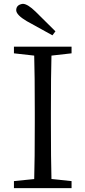

<svg xmlns="http://www.w3.org/2000/svg" viewBox="-20 -969 440 989"><path d="M265.6 -807.6 250 -787.1Q160.2 -835.9 117.2 -860.4Q64.5 -891.6 63.5 -916Q63.5 -940.4 87.9 -947.3Q93.8 -949.2 98.6 -949.2Q123 -948.2 163.1 -909.2Q198.2 -875 265.6 -807.6ZM348.6 -694.3 245.1 -682.6Q242.2 -586.9 242.2 -391.6V-336.9Q242.2 -142.6 245.1 -46.9L348.6 -36.1V0H51.8V-36.1L156.2 -46.9Q159.2 -142.6 159.2 -336.9V-391.6Q159.2 -586.9 156.2 -682.6L51.8 -694.3V-728.5H348.6Z"/></svg>

Font: GenYoMin JP Regular
Style: Regular
Weight: 400
Version: Version 1.001;PS 1;hotconv 16.6.51;makeotf.lib2.5.65220 DEVE